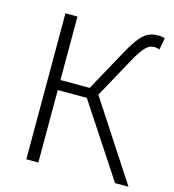

<svg xmlns="http://www.w3.org/2000/svg" viewBox="-110 -834 841 926"><g transform="rotate(15 310.5 -371.0)"><path d="M361 -391 464 -579C514 -671 534 -683 565 -683C572 -683 581 -681 589 -678L600 -737C591 -740 580 -742 569 -742C511 -742 480 -720 418 -605L312 -412H166V-729H106V0H166V-362H311L549 0H616Z"/></g></svg>

Font: Noto Sans CJK KR Light
Style: Regular
Weight: 300
Designer: Ryoko NISHIZUKA (kana & ideographs); Paul D. Hunt (Latin, Greek & Cyrillic); Wenlong ZHANG (bopomofo); Sandoll Communica
Foundry: Adobe Systems Incorporated
Version: Version 1.004;PS 1.004;hotconv 1.0.82;makeotf.lib2.5.63406